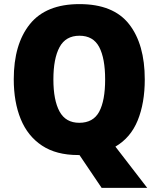

<svg xmlns="http://www.w3.org/2000/svg" viewBox="-20 -745 772 935"><path d="M685 -358Q685 -243 650.5 -158.5Q616 -74 542 -31L697 170H475L367 10H360Q254 10 184.5 -36Q115 -82 81 -165Q47 -248 47 -359Q47 -530 125.5 -627.5Q204 -725 367 -725Q532 -725 608.5 -627.5Q685 -530 685 -358ZM240 -358Q240 -257 270 -202Q300 -147 366 -147Q434 -147 463 -201Q492 -255 492 -358Q492 -461 463 -516Q434 -571 367 -571Q300 -571 270 -515.5Q240 -460 240 -358Z"/></svg>

Font: Noto Sans Gurmukhi UI SemiCondensed Black
Style: Regular
Weight: 900
Width: 4
Designer: Jelle Bosma - Monotype Design Team
Foundry: Monotype Imaging Inc.
Version: Version 2.004; ttfautohint (v1.8.4.7-5d5b)